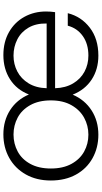

<svg xmlns="http://www.w3.org/2000/svg" viewBox="247 -841 602 1136"><g transform="rotate(-90 548.0 -273.0)"><path d="M1044 -248H594Q596 -186 622.5 -141.5Q649 -97 692 -74Q735 -51 787 -51Q856 -51 902.5 -84Q949 -117 964 -173H1038Q1018 -93 952 -42.5Q886 8 787 8Q706 8 645.5 -31.5Q585 -71 556 -144Q525 -72 462.5 -32Q400 8 319 8Q242 8 180 -26.5Q118 -61 83 -124.5Q48 -188 48 -273Q48 -358 84 -421.5Q120 -485 182 -519.5Q244 -554 321 -554Q402 -554 464 -514.5Q526 -475 557 -403Q585 -475 646.5 -514.5Q708 -554 790 -554Q868 -554 926.5 -520.5Q985 -487 1016.5 -429.5Q1048 -372 1048 -302Q1048 -273 1044 -248ZM522 -273Q522 -345 494 -395Q466 -445 420 -469.5Q374 -494 320 -494Q266 -494 220 -469.5Q174 -445 146.5 -395Q119 -345 119 -273Q119 -201 146.5 -151Q174 -101 219.5 -76Q265 -51 319 -51Q373 -51 419 -76Q465 -101 493.5 -151Q522 -201 522 -273ZM977 -298Q978 -361 952.5 -405Q927 -449 883 -471.5Q839 -494 787 -494Q736 -494 693 -471.5Q650 -449 623 -405Q596 -361 594 -298Z"/></g></svg>

Font: Poppins-Tabular Light
Style: Regular
Weight: 300
Designer: Ninad Kale (Devanagari), Jonny Pinhorn (Latin)
Foundry: Indian Type Foundry
Version: Version 4.004